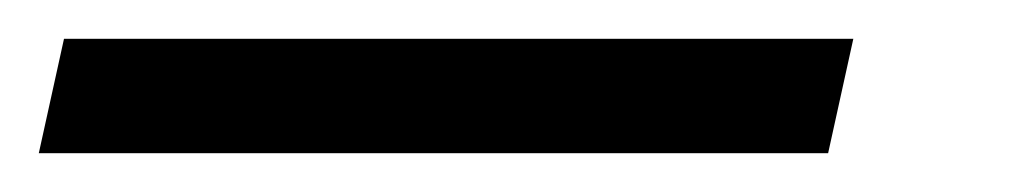

<svg xmlns="http://www.w3.org/2000/svg" viewBox="-103 63 522 99"><path d="M-83 142 -70 83H337L324 142Z"/></svg>

Font: Noto Serif Tamil Condensed ExtraBold
Style: Italic
Weight: 800
Width: 3
Italic angle: -12°
Designer: Indian Type Foundry, Tom Grace, and the Monotype Design Team
Foundry: Monotype Imaging Inc.
Version: Version 2.003; ttfautohint (v1.8.4.7-5d5b)